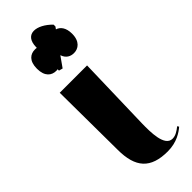

<svg xmlns="http://www.w3.org/2000/svg" viewBox="-273 -851 889 889"><g transform="rotate(-45 171.5 -407.0)"><path d="M152 -606 188 -657C197 -629 218 -619 240 -619C268 -619 297 -638 297 -689C297 -729 279 -750 258 -756L266 -767V-779C211 -836 136 -847 135 -762V-758C131 -759 127 -759 123 -759C94 -759 67 -741 67 -689C67 -638 94 -619 123 -619C127 -619 130 -619 133 -620V-611ZM225 10C285 10 323 -17 343 -34L338 -42C320 -28 303 -16 282 -16C231 -16 231 -109 232 -166L242 -536H63L66 -160C66 -43 113 10 225 10Z"/></g></svg>

Font: Noto Serif Display Condensed Black
Style: Regular
Weight: 900
Width: 3
Designer: Monotype Design Team
Foundry: Monotype Imaging Inc.
Version: Version 2.009